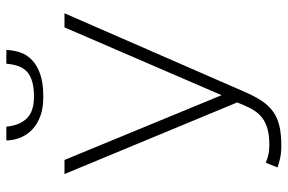

<svg xmlns="http://www.w3.org/2000/svg" viewBox="-172 -729 915 611"><g transform="rotate(-90 285.5 -423.5)"><path d="M288.1 -175.8 503.9 -675.8H548.8L299.8 -105Q285.2 -70.8 270 -48.1Q254.9 -25.4 235.1 -11.5Q215.3 2.4 189.5 8.3Q163.6 14.2 127.9 14.2Q101.6 14.2 83.5 9.5Q65.4 4.9 58.1 2L73.2 -35.2Q84.5 -30.3 98.1 -27.1Q111.8 -23.9 129.9 -23.9Q158.7 -23.9 179 -29.3Q199.2 -34.7 213.4 -44.7Q227.5 -54.7 237.3 -69.1Q247.1 -83.5 254.9 -102.1L265.1 -126L37.1 -675.8H82ZM432.1 -860.8Q431.2 -837.9 424.1 -816.7Q417 -795.4 399.9 -779.1Q382.8 -762.7 354.5 -752.9Q326.2 -743.2 283.2 -743.2Q246.6 -743.2 220.7 -752.9Q194.8 -762.7 178 -779.1Q161.1 -795.4 152.8 -816.7Q144.5 -837.9 144 -860.8H188Q191.4 -820.3 213.4 -796.6Q235.4 -772.9 283.2 -772.9Q310.5 -772.9 329.6 -778.1Q348.6 -783.2 361.1 -793.7Q373.5 -804.2 379.9 -820.8Q386.2 -837.4 388.2 -860.8Z"/></g></svg>

Font: Clear Sans Thin
Style: Regular
Weight: 250
Foundry: Intel Corporation
Version: Version 1.00